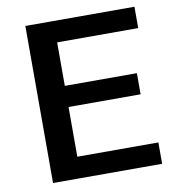

<svg xmlns="http://www.w3.org/2000/svg" viewBox="-79 -771 775 843"><g transform="rotate(-10 308.0 -350.0)"><path d="M576.2 -605H214.8V-411.1H536.1V-316.9H214.8V-95.2H576.2V0H89.8V-700.2H576.2Z"/></g></svg>

Font: Fivo Sans Modern Med
Style: Regular
Weight: 450
Designer: Alexander Slobzheninov
Foundry: Alexander Slobzheninov
Version: 1.0